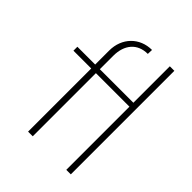

<svg xmlns="http://www.w3.org/2000/svg" viewBox="-202 -820 931 931"><g transform="rotate(45 263.0 -355.0)"><path d="M153 -556V-460H31V-433H153V0H185V-433H415V0H446V-710H415V-460H185V-552C185 -628 226 -677 297 -677L298 -705C214 -705 153 -643 153 -556Z"/></g></svg>

Font: MV Cash Thin
Style: Regular
Weight: 100
Designer: Rodrigo Fuenzalida
Foundry: fragTYPE
Version: Version 1.100;Glyphs 3.1.2 (3151)